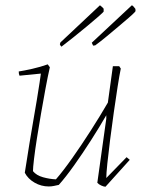

<svg xmlns="http://www.w3.org/2000/svg" viewBox="-20 -701 542 728"><path d="M165 6Q136 6 111 -8.5Q86 -23 74 -46Q76 -57 80.5 -86.5Q85 -116 91.5 -156Q98 -196 105.5 -239Q113 -282 119.5 -321Q126 -360 130 -387Q134 -414 135 -422L54 -414Q51 -420 51 -430Q71 -433 102 -440Q133 -447 161 -457L169 -446Q161 -411 152.5 -365Q144 -319 135.5 -270Q127 -221 120 -176.5Q113 -132 109 -98.5Q105 -65 105 -52Q118 -36 143 -29Q168 -22 192 -21Q219 -52 254 -101.5Q289 -151 324.5 -206.5Q360 -262 389 -312L408 -450H432L438 -441Q433 -417 426 -372.5Q419 -328 411.5 -275Q404 -222 397.5 -171Q391 -120 387 -81Q383 -42 383 -26L460 -105L472 -95L380 7Q374 7 364 2.5Q354 -2 349 -8L383 -251V-264Q357 -219 325 -169Q293 -119 261 -74Q229 -29 203 0Q194 2 184.5 4Q175 6 165 6ZM333 -528 328 -539 480 -681Q485 -679 493 -668Q495 -662 493 -657Q486 -649 468 -633.5Q450 -618 427.5 -599Q405 -580 382 -561Q359 -542 341 -529ZM213 -524Q208 -529 207 -533L209 -540L359 -681Q360 -680 364.5 -676.5Q369 -673 373 -668Q373 -665 373 -662Q373 -659 373 -657Q371 -654 353.5 -638.5Q336 -623 310.5 -602Q285 -581 259 -560Q233 -539 213 -524Z"/></svg>

Font: Labrada ExtraLight
Style: Italic
Weight: 200
Italic angle: -7°
Designer: Mercedes Jáuregui
Foundry: Omnibus-Type Team
Version: Version 1.000; ttfautohint (v1.8.4.7-5d5b)